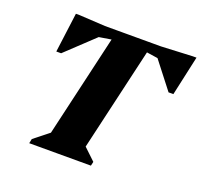

<svg xmlns="http://www.w3.org/2000/svg" viewBox="-121 -836 1023 974"><g transform="rotate(20 390.0 -349.0)"><path d="M131 0 136 -24 272 -132 205 -39 356 -690H547L396 -39L353 -132L469 -22L464 0ZM101 -484 129 -698H148L289 -690L299 -646L127 -484ZM165 -608 185 -690H421L411 -648ZM743 -606 476 -646 486 -690H763ZM707 -484 581 -646 591 -690 760 -698H780L733 -484Z"/></g></svg>

Font: Platypi Light ExtraBold
Style: Italic
Weight: 800
Italic angle: -13°
Version: Version 1.200